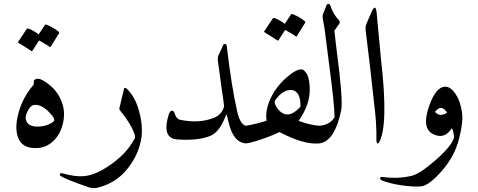

<svg xmlns="http://www.w3.org/2000/svg" viewBox="-20 -734 2449 983"><path d="M158 -326Q174 -337 199 -323Q263 -286 290 -227Q317 -169 303 -106Q290 -46 252 -11Q214 24 165 24Q97 26 75 -24Q53 -73 74 -153Q95 -234 151 -299Q153 -301 153 -312Q153 -324 158 -326ZM253 -111Q265 -120 248 -141Q201 -199 159 -197Q138 -197 123 -168Q108 -139 112 -123Q121 -86 170 -86Q221 -86 253 -111ZM210 -606Q212 -609 218 -608Q235 -601 251 -592Q267 -583 281 -571Q285 -567 282 -563L239 -494Q237 -491 231 -496Q228 -499 215.5 -506.5Q203 -514 180 -527L146 -474Q143 -470 137 -475Q133 -478 117.5 -488Q102 -498 74 -515Q70 -517 73 -520L117 -586Q119 -589 124 -588Q139 -583 152.5 -575Q166 -567 178 -558Z M615 -279Q616 -283 618 -284Q623 -286 633 -276Q672 -236 691 -169Q711 -100 705 -35Q693 53 635 127Q577 202 483 226Q459 233 435 225Q377 205 340.5 190.5Q304 176 290 167Q286 164 286 161Q286 157 289 154Q292 151 298 153Q333 163 362 166.5Q391 170 416 167Q441 164 469.5 152.5Q498 141 530 120Q625 59 669 -24Q673 -30 671 -40Q656 -93 593 -171Q590 -176 591 -179Z M1239 -90Q1255 -85 1259 -64Q1264 -40 1258 -20Q1252 0 1239 0Q1174 -4 1150 -109Q1146 -126 1144 -134.5Q1142 -143 1142 -143Q1139 -151 1136 -142Q1104 -57 1056 -38Q995 -13 888 -20Q805 -26 845 -151Q850 -166 860 -167Q870 -168 874 -154Q883 -125 901 -121Q998 -100 1076 -131Q1114 -146 1127 -187Q1128 -193 1113 -294Q1106 -344 1102 -375.5Q1098 -407 1096 -418Q1093 -440 1099 -452Q1107 -469 1113 -481.5Q1119 -494 1122 -502Q1125 -510 1132 -509Q1140 -507 1141 -499Q1153 -394 1166.5 -310.5Q1180 -227 1194 -165Q1209 -97 1239 -90Z M1522 -379Q1525 -379 1527 -378.5Q1529 -378 1531 -377Q1555 -362 1562 -322Q1575 -246 1545 -179Q1538 -163 1529 -147Q1520 -131 1509 -115Q1540 -104 1567 -97.5Q1594 -91 1617 -90Q1627 -90 1629 -65Q1635 -2 1617 0Q1537 9 1411 -58Q1373 -39 1316 -20Q1256 0 1239 0Q1227 0 1221 -22Q1218 -33 1218.5 -44Q1219 -55 1221 -66Q1226 -89 1239 -90Q1268 -95 1294 -101.5Q1320 -108 1345 -116Q1338 -160 1357 -211Q1373 -252 1400.5 -288Q1428 -324 1469 -355Q1501 -379 1522 -379ZM1477 -273Q1429 -278 1390 -222Q1379 -208 1401 -178Q1424 -148 1452 -148Q1481 -148 1518 -187Q1521 -262 1477 -273ZM1470 -660Q1472 -663 1478 -662Q1495 -655 1511 -646Q1527 -637 1541 -625Q1545 -621 1542 -617L1499 -548Q1497 -545 1491 -550Q1488 -553 1475.5 -560.5Q1463 -568 1440 -581L1406 -528Q1403 -524 1397 -529Q1393 -532 1377.5 -542Q1362 -552 1334 -569Q1330 -571 1333 -574L1377 -640Q1379 -643 1384 -642Q1399 -637 1412.5 -629Q1426 -621 1438 -612Z M1633 -660Q1648 -696 1651 -705Q1654 -714 1661 -714Q1669 -714 1672 -704Q1687 -659 1715 -631Q1725 -622 1714 -608L1692 -577Q1695 -549 1698 -523Q1701 -497 1704 -473Q1737 -224 1727 -171Q1695 -12 1617 0Q1615 0 1613 0Q1599 -4 1602 -66Q1602 -89 1617 -90Q1672 -96 1693 -135Q1692 -174 1685.5 -236Q1679 -298 1668 -381Q1658 -464 1651 -515Q1644 -566 1642 -585L1632 -642Q1631 -654 1633 -660Z M1881 -670Q1902 -719 1908 -672L1931 -427Q1969 -96 1922 -7Q1915 5 1911 -1Q1907 -6 1907 -18Q1909 -102 1895 -207Q1895 -211 1874 -397L1852 -578Q1850 -598 1856 -612Z M2178 -194Q2213 -291 2260 -290Q2289 -290 2314 -250Q2327 -230 2334 -208Q2341 -186 2345 -161Q2353 -111 2330 -22Q2307 67 2242 141Q2176 216 2137 220Q2097 224 2031 214Q1998 209 1974.5 202.5Q1951 196 1936 190Q1925 185 1926 178Q1928 170 1939 172Q2017 183 2088 166Q2109 161 2139.5 141Q2170 121 2210 86Q2250 51 2274 22Q2298 -7 2305 -31Q2300 -73 2293 -77Q2255 -18 2196 -48Q2137 -78 2178 -194ZM2269 -157Q2240 -204 2207 -161Q2232 -133 2269 -157Z"/></svg>

Font: Amiri Modified
Style: Regular
Weight: 400
Version: 0.117-H1